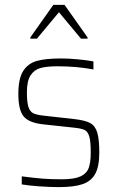

<svg xmlns="http://www.w3.org/2000/svg" viewBox="-20 -757 481 785"><path d="M69 -3V-36Q123 -29 156 -26.5Q189 -24 233 -24Q283 -24 308.5 -35.5Q334 -47 342.5 -70Q351 -93 351 -133Q351 -179 345 -199Q339 -219 326 -225.5Q313 -232 283 -235L153 -249Q96 -256 75.5 -282.5Q55 -309 55 -373Q55 -436 75 -467Q95 -498 131 -508Q167 -518 229 -518Q260 -518 297.5 -514.5Q335 -511 362 -506V-473Q294 -486 214 -486Q172 -486 146 -479Q120 -472 105 -449Q90 -426 90 -380Q90 -340 96 -320.5Q102 -301 116 -294Q130 -287 160 -284L285 -270Q328 -265 348.5 -254Q369 -243 377.5 -215.5Q386 -188 386 -133Q386 -77 369.5 -46.5Q353 -16 317.5 -4Q282 8 221 8Q186 8 142.5 5Q99 2 69 -3ZM104 -599V-604L198 -737H244L338 -604V-599H311L221 -707L131 -599Z"/></svg>

Font: Saira Semi Condensed Thin
Style: Regular
Weight: 100
Width: 4
Designer: Hector Gatti with collaboration of the Omnibus-Type team
Foundry: Omnibus-Type
Version: Version 1.001; ttfautohint (v1.8)